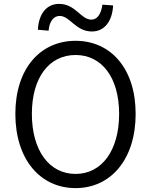

<svg xmlns="http://www.w3.org/2000/svg" viewBox="-20 -955 777 988"><path d="M369 13C550 13 678 -135 678 -369C678 -602 550 -745 369 -745C187 -745 59 -602 59 -369C59 -135 187 13 369 13ZM369 -60C233 -60 144 -181 144 -369C144 -556 233 -672 369 -672C504 -672 593 -556 593 -369C593 -181 504 -60 369 -60ZM453 -793C517 -793 558 -845 562 -927L507 -931C500 -881 480 -854 450 -854C396 -854 369 -935 284 -935C219 -935 179 -883 175 -802L230 -797C234 -846 257 -873 287 -873C340 -873 369 -793 453 -793Z"/></svg>

Font: Noto Sans CJK HK DemiLight
Style: Regular
Weight: 350
Designer: Ryoko NISHIZUKA 西塚涼子 (kana, bopomofo & ideographs); Paul D. Hunt (Latin, Greek & Cyrillic); Sandoll Communications 산돌커뮤니
Foundry: Adobe
Version: Version 2.004;hotconv 1.0.118;makeotfexe 2.5.65603